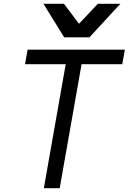

<svg xmlns="http://www.w3.org/2000/svg" viewBox="-20 -985 674 1005"><path d="M324 -649H111L124.5 -725H633.5L620 -649H407L292.5 0H209.5ZM207.5 -965H315L393.5 -860.5L492 -965H610L448 -789.5H316Z"/></svg>

Font: JuliaMono
Style: Italic
Weight: 400
Italic angle: -9°
Monospace: yes
Designer: cormullion
Foundry: corm
Version: Version 0.057; ttfautohint (v1.8.4)